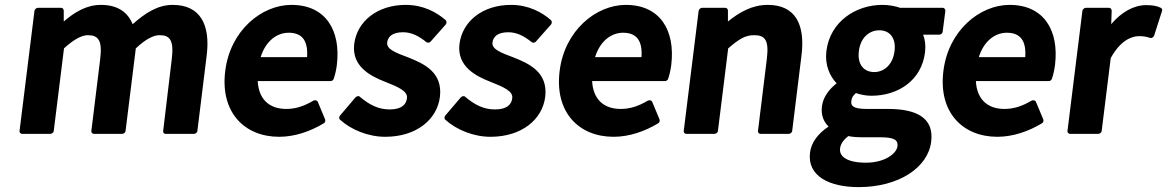

<svg xmlns="http://www.w3.org/2000/svg" viewBox="-20 -536 4778 786"><path d="M60 0C59 5 63 12 71 12H186C191 12 199 8 200 0L242 -338C281 -374 315 -392 339 -392C382 -392 400 -372 390 -293L354 0C353 5 357 12 365 12H480C485 12 493 8 494 0L536 -338C575 -375 608 -392 633 -392C675 -392 693 -372 683 -293L648 0C647 5 650 12 658 12H774C779 12 787 8 788 0L826 -308C842 -435 800 -516 687 -516C625 -516 574 -482 523 -437C503 -486 462 -516 393 -516C334 -516 285 -486 241 -448V-492C241 -498 237 -504 230 -504H135C130 -504 122 -499 121 -491Z M902 -245C881 -77 980 24 1123 24C1188 24 1252 1 1305 -31C1311 -34 1313 -41 1311 -47L1281 -119C1278 -126 1269 -127 1263 -124C1226 -102 1191 -90 1152 -90C1083 -90 1039 -129 1035 -204H1333C1338 -204 1344 -207 1346 -213C1351 -227 1356 -247 1359 -270C1376 -411 1314 -516 1173 -516C1051 -516 922 -411 902 -245ZM1047 -302C1068 -369 1114 -402 1162 -402C1217 -402 1242 -369 1237 -302Z M1372 -63C1368 -58 1367 -50 1372 -46C1417 -5 1487 24 1557 24C1686 24 1770 -48 1781 -140C1793 -241 1714 -276 1651 -301C1597 -321 1562 -335 1565 -362C1568 -385 1585 -404 1630 -404C1665 -404 1695 -388 1725 -364C1729 -360 1738 -360 1743 -366L1805 -436C1809 -441 1809 -450 1804 -454C1767 -486 1713 -516 1641 -516C1526 -516 1442 -450 1430 -356C1419 -265 1495 -225 1557 -201C1610 -180 1650 -163 1646 -134C1643 -108 1624 -88 1575 -88C1529 -88 1492 -107 1453 -140C1448 -145 1440 -142 1435 -137Z M1803 -63C1799 -58 1798 -50 1803 -46C1848 -5 1918 24 1988 24C2117 24 2201 -48 2212 -140C2224 -241 2145 -276 2082 -301C2028 -321 1993 -335 1996 -362C1999 -385 2016 -404 2061 -404C2096 -404 2126 -388 2156 -364C2160 -360 2169 -360 2174 -366L2236 -436C2240 -441 2240 -450 2235 -454C2198 -486 2144 -516 2072 -516C1957 -516 1873 -450 1861 -356C1850 -265 1926 -225 1988 -201C2041 -180 2081 -163 2077 -134C2074 -108 2055 -88 2006 -88C1960 -88 1923 -107 1884 -140C1879 -145 1871 -142 1866 -137Z M2271 -245C2250 -77 2349 24 2492 24C2557 24 2621 1 2674 -31C2680 -34 2682 -41 2680 -47L2650 -119C2647 -126 2638 -127 2632 -124C2595 -102 2560 -90 2521 -90C2452 -90 2408 -129 2404 -204H2702C2707 -204 2713 -207 2715 -213C2720 -227 2725 -247 2728 -270C2745 -411 2683 -516 2542 -516C2420 -516 2291 -411 2271 -245ZM2416 -302C2437 -369 2483 -402 2531 -402C2586 -402 2611 -369 2606 -302Z M2779 0C2778 5 2782 12 2790 12H2905C2910 12 2918 8 2919 0L2961 -338C3004 -375 3030 -392 3067 -392C3112 -392 3129 -372 3119 -293L3083 0C3082 5 3086 12 3094 12H3209C3214 12 3222 8 3223 0L3261 -308C3277 -435 3237 -516 3123 -516C3059 -516 3007 -486 2960 -448V-493C2960 -498 2956 -504 2949 -504H2854C2849 -504 2841 -499 2840 -491Z M3419 72C3421 55 3430 39 3453 21C3470 25 3492 26 3517 26H3584C3641 26 3657 37 3654 63C3650 93 3602 130 3525 130C3447 130 3415 104 3419 72ZM3296 89C3284 186 3377 230 3495 230C3658 230 3779 151 3792 44C3804 -51 3736 -90 3616 -90H3529C3470 -90 3463 -104 3465 -122C3467 -137 3472 -145 3484 -155C3504 -148 3527 -144 3547 -144C3656 -144 3753 -206 3767 -323C3770 -350 3767 -374 3759 -394H3825C3830 -394 3838 -398 3839 -406L3850 -491C3851 -496 3847 -504 3839 -504H3665C3645 -511 3620 -516 3592 -516C3484 -516 3378 -448 3363 -327C3356 -270 3377 -224 3405 -195C3377 -173 3350 -141 3345 -102C3340 -65 3352 -37 3372 -18C3330 10 3301 46 3296 89ZM3559 -241C3518 -241 3489 -270 3496 -327C3503 -383 3539 -412 3580 -412C3621 -412 3649 -382 3642 -327C3635 -270 3598 -241 3559 -241Z M3842 -245C3821 -77 3920 24 4063 24C4128 24 4192 1 4245 -31C4251 -34 4253 -41 4251 -47L4221 -119C4218 -126 4209 -127 4203 -124C4166 -102 4131 -90 4092 -90C4023 -90 3979 -129 3975 -204H4273C4278 -204 4284 -207 4286 -213C4291 -227 4296 -247 4299 -270C4316 -411 4254 -516 4113 -516C3991 -516 3862 -411 3842 -245ZM3987 -302C4008 -369 4054 -402 4102 -402C4157 -402 4182 -369 4177 -302Z M4350 0C4349 5 4353 12 4361 12H4476C4481 12 4489 8 4490 0L4527 -298C4564 -366 4609 -388 4642 -388C4662 -388 4672 -386 4688 -381C4697 -378 4703 -386 4705 -391L4737 -491C4739 -496 4737 -501 4732 -504C4716 -512 4698 -515 4672 -515C4622 -515 4571 -487 4529 -437L4531 -492C4531 -498 4527 -504 4520 -504H4425C4420 -504 4412 -499 4411 -491Z"/></svg>

Font: Falling Sky
Style: BdObl
Weight: 700
Designer: Paul D. Hunt
Foundry: Adobe Systems Incorporated
Version: Version 1.02